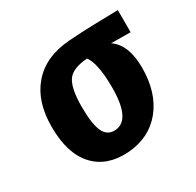

<svg xmlns="http://www.w3.org/2000/svg" viewBox="-136 -744 933 916"><g transform="rotate(-30 330.0 -286.5)"><path d="M618 -471 511 -472Q581 -424 581 -298Q581 -160 512 -75Q443 10 323 19Q203 27 135 -46Q66 -120 66 -268Q66 -406 135 -487Q207 -573 345 -583Q412 -588 486 -590Q549 -592 618 -593ZM410 -286Q410 -358 400 -403Q392 -444 375 -466Q297 -461 268 -424Q238 -384 238 -280Q238 -181 259 -139Q279 -100 323 -103Q410 -110 410 -286Z"/></g></svg>

Font: Xiangcui Wave Sans Xiangcui Wave Sans
Style: Regular
Weight: 800
Width: 3
Version: Version 0.920;March 28, 2024;FontCreator 14.0.0.2814 64-bit